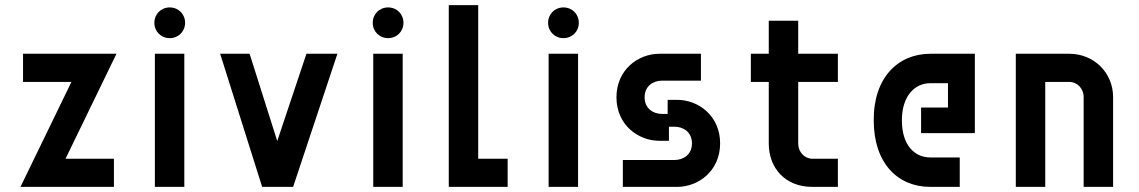

<svg xmlns="http://www.w3.org/2000/svg" viewBox="-20 -730 4448 750"><path d="M435 -520H70V-410H259L60 0H425V-110H236Z M585 0H700V-520H585ZM583 -641C583 -607 609 -581 643 -581C677 -581 703 -607 703 -641C703 -675 677 -701 643 -701C609 -701 583 -675 583 -641Z M1177 -520 1063 -179 955 -520H840L1004 0H1125L1298 -520Z M1438 0H1553V-520H1438ZM1436 -641C1436 -607 1462 -581 1496 -581C1530 -581 1556 -607 1556 -641C1556 -675 1530 -701 1496 -701C1462 -701 1436 -675 1436 -641Z M1963 0V-110H1848V-710H1733V0Z M2123 0H2238V-520H2123ZM2121 -641C2121 -607 2147 -581 2181 -581C2215 -581 2241 -607 2241 -641C2241 -675 2215 -701 2181 -701C2147 -701 2121 -675 2121 -641Z M2498 -350C2498 -395 2533 -415 2566 -415H2718V-520H2556C2472 -520 2388 -457 2388 -350C2388 -243 2472 -180 2556 -180H2593V-235H2615C2648 -235 2683 -215 2683 -170C2683 -125 2648 -105 2615 -105H2413V0H2625C2709 0 2793 -63 2793 -170C2793 -277 2709 -340 2625 -340H2588V-285H2566C2533 -285 2498 -305 2498 -350Z M2913 -520V-410H2983V-169C2983 -74 3047 0 3153 0H3253V-110H3153C3123 -110 3098 -136 3098 -169V-410H3253V-520H3098V-649H2983V-520Z M3393 -260C3393 -93 3486 0 3614 0H3729V-115H3614C3554 -115 3503 -161 3503 -260C3503 -355 3553 -405 3614 -405H3683V-310H3578V-210H3788V-520H3614C3489 -520 3392 -428 3393 -260Z M3948 0H4063V-410H4157C4188 -410 4213 -384 4213 -351V0H4328V-351C4328 -446 4253 -520 4157 -520H3948Z"/></svg>

Font: Grotesk 03
Style: Bold
Weight: 500
Designer: Frank Adebiaye, contributions by Jérémy Landes, Ariel Martín Pérez
Foundry: Velvetyne Type Foundry
Version: Version 3.000;Glyphs 3.1.2 (3150)